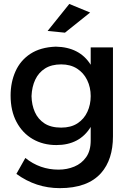

<svg xmlns="http://www.w3.org/2000/svg" viewBox="-20 -778 680 996"><path d="M290 198Q166.5 198 65 124L111.5 41.5Q187 102 283.5 102Q327.5 102 365.5 86.2Q403.5 70.5 427 37.2Q450.5 4 450.5 -49V-119.5Q393 -25.5 272.5 -25.5Q203.5 -25.5 150 -56.5Q96.5 -87.5 65.8 -145.2Q35 -203 35 -282.5Q35 -351.5 60.5 -408.2Q86 -465 138 -499Q190 -533 269.5 -536Q393.5 -533.5 450.5 -442V-532H566V-71Q566 49.5 504.5 119.5Q435 198 290 198ZM297.5 -116Q348 -116 382 -138.2Q416 -160.5 433.2 -197.8Q450.5 -235 450.5 -279.5Q450.5 -325 432.2 -362.5Q414 -400 379.8 -422Q345.5 -444 297.5 -444Q247.5 -444 214 -423Q180.5 -402 163 -365Q145.5 -328 143.5 -279.5Q144.5 -233.5 160.8 -196.8Q177 -160 210.5 -138Q244 -116 297.5 -116ZM317 -608.5 227 -617.5 339.5 -757.5 447.5 -713Z"/></svg>

Font: Argentum Novus Medium
Style: Regular
Weight: 500
Designer: Julieta Ulanovsky (font) & Cristiano Sobral (main changes)
Foundry: Julieta Ulanovsky (font) & Cristiano Sobral (main changes)
Version: Version 3.00;November 27, 2020;FontCreator 13.0.0.2655 64-bi